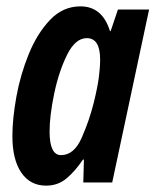

<svg xmlns="http://www.w3.org/2000/svg" viewBox="-20 -574 489 604"><path d="M136 -160Q136 -210 150.5 -279.5Q165 -349 191 -401.5Q217 -454 253 -454Q295 -454 295 -387Q295 -362 291 -331Q287 -300 275 -251Q261 -195 237 -140.5Q213 -86 172 -86Q136 -86 136 -160ZM241 -72H244L242 0H333L449 -544H351L328 -476H326Q302 -554 233 -554Q178 -554 137.5 -511.5Q97 -469 70.5 -404Q44 -339 31.5 -269.5Q19 -200 19 -146Q19 -72 47 -31Q75 10 125 10Q162 10 189 -12.5Q216 -35 241 -72Z"/></svg>

Font: Noto Sans Display Condensed
Style: Bold Italic
Weight: 700
Width: 3
Designer: Monotype Design team
Foundry: Monotype Imaging Inc.
Version: 1.000